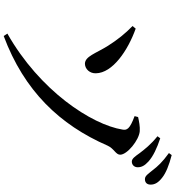

<svg xmlns="http://www.w3.org/2000/svg" viewBox="25 -913 950 1040"><g transform="rotate(90 500.0 -393.0)"><path d="M809 -675C827 -650 839 -632 855 -632C873 -632 886 -645 886 -664C886 -684 878 -701 855 -722C826 -748 783 -768 729 -786L718 -771C763 -735 789 -701 809 -675ZM901 -746C921 -722 932 -703 950 -703C969 -703 980 -714 980 -734C980 -756 970 -775 943 -796C917 -817 874 -834 820 -848L809 -833C859 -797 882 -771 901 -746ZM175 62C472 -49 656 -241 769 -501C785 -536 818 -545 818 -569C818 -607 739 -671 691 -675C666 -677 636 -671 614 -666L609 -647C680 -621 686 -605 682 -582C655 -414 471 -133 162 42ZM121 -636C162 -596 195 -555 228 -503C270 -436 285 -378 326 -378C355 -379 378 -405 377 -437C376 -528 253 -611 135 -653Z"/></g></svg>

Font: Noto Serif HK SemiBold
Style: Regular
Weight: 600
Designer: Ryoko NISHIZUKA 西塚涼子 (kana & ideographs); Frank Grießhammer (Latin, Greek & Cyrillic); Wenlong ZHANG 张文龙 (bopomofo); San
Foundry: Adobe
Version: Version 2.001;hotconv 1.1.0;makeotfexe 2.6.0